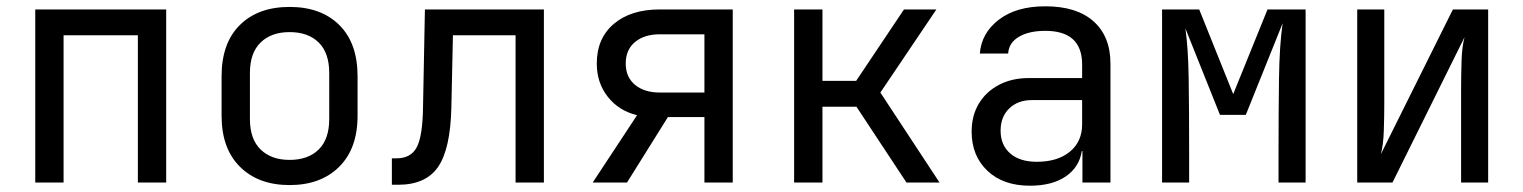

<svg xmlns="http://www.w3.org/2000/svg" viewBox="-20 -580 4840 610"><path d="M92 0V-550H508V0H418V-468H182V0Z M900 8Q801 8 742.5 -50Q684 -108 684 -212V-338Q684 -443 742 -500.5Q800 -558 900 -558Q1000 -558 1058 -500.5Q1116 -443 1116 -338V-212Q1116 -108 1057.5 -50Q999 8 900 8ZM900 -72Q959 -72 992.5 -105Q1026 -138 1026 -202V-348Q1026 -412 992.5 -445Q959 -478 900 -478Q842 -478 808 -445Q774 -412 774 -348V-202Q774 -138 808 -105Q842 -72 900 -72Z M1225 7V-77H1240Q1286 -77 1304.5 -113Q1323 -149 1324 -242L1330 -550H1708V0H1618V-468H1419L1414 -238Q1411 -107 1372 -50Q1333 7 1245 7Z M1863 0 2004 -214Q1946 -228 1911 -272.5Q1876 -317 1876 -378Q1876 -458 1930 -504Q1984 -550 2076 -550H2308V0H2218V-208H2102L1972 0ZM2076 -286H2218V-471H2076Q2027 -471 1997.5 -446.5Q1968 -422 1968 -378Q1968 -335 1997.5 -310.5Q2027 -286 2076 -286Z M2503 0V-550H2593V-323H2700L2852 -550H2955L2777 -286L2965 0H2860L2701 -241H2593V0Z M3252 10Q3167 10 3117 -37.5Q3067 -85 3067 -162Q3067 -213 3090 -251Q3113 -289 3154 -310.5Q3195 -332 3248 -332H3418V-375Q3418 -482 3301 -482Q3249 -482 3217 -463Q3185 -444 3183 -410H3093Q3098 -475 3153.5 -517.5Q3209 -560 3301 -560Q3401 -560 3454.5 -512Q3508 -464 3508 -378V0H3419V-100H3417Q3409 -49 3366 -19.5Q3323 10 3252 10ZM3274 -66Q3340 -66 3379 -98Q3418 -130 3418 -185V-262H3258Q3214 -262 3186.5 -235.5Q3159 -209 3159 -165Q3159 -119 3189.5 -92.5Q3220 -66 3274 -66Z M3672 0V-550H3790L3898 -281L4007 -550H4128V0H4042V-85Q4042 -228 4043.5 -332Q4045 -436 4055 -506L3938 -215H3856L3746 -490Q3755 -428 3756.5 -332Q3758 -236 3758 -85V0Z M4292 0V-550H4378V-254Q4378 -211 4376.5 -165Q4375 -119 4367 -90L4596 -550H4708V0H4622V-297Q4622 -341 4623.5 -387Q4625 -433 4633 -462L4404 0Z"/></svg>

Font: JetBrains Mono NL
Style: Regular
Weight: 400
Monospace: yes
Designer: Philipp Nurullin, Konstantin Bulenkov
Foundry: JetBrains
Version: Version 2.305; ttfautohint (v1.8.4.7-5d5b)